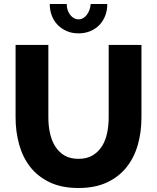

<svg xmlns="http://www.w3.org/2000/svg" viewBox="-20 -935 787 961"><path d="M373 -140Q415 -140 444 -157.5Q473 -175 491 -204Q509 -233 516.5 -270.5Q524 -308 524 -347V-710H688V-347Q688 -273 669.5 -209Q651 -145 612.5 -97Q574 -49 514.5 -21.5Q455 6 373 6Q288 6 228 -23Q168 -52 130.5 -100.5Q93 -149 75.5 -213Q58 -277 58 -347V-710H222V-347Q222 -306 230 -269Q238 -232 256 -203Q274 -174 302.5 -157Q331 -140 373 -140ZM373 -838Q396 -838 413.5 -859.5Q431 -881 434 -915H517Q517 -883 506.5 -856Q496 -829 477 -809.5Q458 -790 431.5 -779Q405 -768 373 -768Q341 -768 315 -779Q289 -790 269.5 -809.5Q250 -829 239.5 -856Q229 -883 229 -915H314Q314 -883 331.5 -860.5Q349 -838 373 -838Z"/></svg>

Font: Boldmen
Style: Bold
Weight: 700
Designer: Matt McInerney, Pablo Impallari, Rodrigo Fuenzalida
Foundry: LIVING CONCEPT
Version: Version 1.000